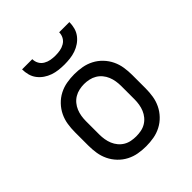

<svg xmlns="http://www.w3.org/2000/svg" viewBox="-205 -871 1010 1010"><g transform="rotate(-45 300.0 -366.0)"><path d="M300 8Q271 8 242.5 3Q214 -2 188 -15.5Q162 -29 141.5 -50.5Q121 -72 108.5 -98Q96 -124 91.5 -152.5Q87 -181 87 -210V-310Q87 -339 91.5 -367.5Q96 -396 108.5 -422Q121 -448 141.5 -469.5Q162 -491 188 -504.5Q214 -518 242.5 -523Q271 -528 300 -528Q329 -528 357.5 -523Q386 -518 412 -504.5Q438 -491 458.5 -469.5Q479 -448 491.5 -422Q504 -396 508.5 -367.5Q513 -339 513 -310V-210Q513 -181 508.5 -152.5Q504 -124 491.5 -98Q479 -72 458.5 -50.5Q438 -29 412 -15.5Q386 -2 357.5 3Q329 8 300 8ZM300 -66Q318 -66 336.5 -69.5Q355 -73 371 -82.5Q387 -92 399 -106.5Q411 -121 418 -138Q425 -155 428 -173.5Q431 -192 431 -210V-310Q431 -328 428 -346.5Q425 -365 418 -382Q411 -399 399 -413.5Q387 -428 371 -437.5Q355 -447 336.5 -451Q318 -455 300 -455Q282 -455 263.5 -451Q245 -447 229 -437.5Q213 -428 201 -413.5Q189 -399 182 -382Q175 -365 172 -346.5Q169 -328 169 -310V-210Q169 -192 172 -173.5Q175 -155 182 -138Q189 -121 201 -106.5Q213 -92 229 -82.5Q245 -73 263.5 -69.5Q282 -66 300 -66ZM300 -600Q279 -600 257.5 -602.5Q236 -605 216 -612Q196 -619 178.5 -631Q161 -643 148 -660Q135 -677 129.5 -698Q124 -719 124 -740H200Q200 -722 208.5 -706.5Q217 -691 232.5 -682Q248 -673 265 -670Q282 -667 300 -667Q318 -667 335 -670Q352 -673 367.5 -682Q383 -691 391.5 -706.5Q400 -722 400 -740H476Q476 -719 470.5 -698Q465 -677 452 -660Q439 -643 421.5 -631Q404 -619 384 -612Q364 -605 342.5 -602.5Q321 -600 300 -600Z"/></g></svg>

Font: Iosevka Plex Etoile
Style: Regular
Weight: 400
Designer: Belleve Invis
Foundry: Belleve Invis
Version: Version 25.1.1; ttfautohint (v1.8.4)